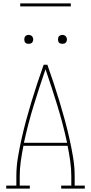

<svg xmlns="http://www.w3.org/2000/svg" viewBox="-20 -1119 540 1139"><path d="M17 0V-18H77V-74Q77 -130 86.5 -186.5Q96 -243 108.5 -298.5Q121 -354 136 -409Q151 -464 167.5 -518.5Q184 -573 202 -627Q220 -681 239 -735H261Q280 -681 298 -627Q316 -573 332.5 -518.5Q349 -464 364 -409Q379 -354 391.5 -298.5Q404 -243 413.5 -186.5Q423 -130 423 -74V-18H483V0H343V-18H403V-74Q403 -119 396.5 -164Q390 -209 381 -254H119Q110 -209 103.5 -164Q97 -119 97 -74V-18H157V0ZM378 -272Q354 -383 320.5 -492Q287 -601 250 -708Q213 -601 179.5 -492Q146 -383 122 -272ZM350 -859Q345 -859 339.5 -860.5Q334 -862 330.5 -865.5Q327 -869 325.5 -874.5Q324 -880 324 -885Q324 -890 325.5 -895.5Q327 -901 330.5 -904.5Q334 -908 339.5 -910Q345 -912 350 -912Q355 -912 360.5 -910Q366 -908 369.5 -904.5Q373 -901 375 -895.5Q377 -890 377 -885Q377 -880 375 -874.5Q373 -869 369.5 -865.5Q366 -862 360.5 -860.5Q355 -859 350 -859ZM150 -859Q145 -859 139.5 -860.5Q134 -862 130.5 -865.5Q127 -869 125.5 -874.5Q124 -880 124 -885Q124 -890 125.5 -895.5Q127 -901 130.5 -904.5Q134 -908 139.5 -910Q145 -912 150 -912Q155 -912 160.5 -910Q166 -908 169.5 -904.5Q173 -901 175 -895.5Q177 -890 177 -885Q177 -880 175 -874.5Q173 -869 169.5 -865.5Q166 -862 160.5 -860.5Q155 -859 150 -859ZM100 -1081V-1099H400V-1081Z"/></svg>

Font: Iosevka Curly Slab Thin
Style: Regular
Weight: 100
Monospace: yes
Designer: Belleve Invis
Foundry: Belleve Invis
Version: Version 22.1.2; ttfautohint (v1.8.4)